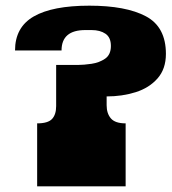

<svg xmlns="http://www.w3.org/2000/svg" viewBox="-20 -656 605 677"><path d="M111 1V-221Q149 -221 163.5 -236.5Q178 -252 178 -282V-427H255Q275 -427 302.5 -431Q330 -435 350.5 -449Q371 -463 371 -494Q371 -524 352 -537Q333 -550 303 -550H281Q197 -550 197 -478H33Q33 -560 99 -598Q165 -636 295 -636Q424 -636 494.5 -598.5Q565 -561 565 -466Q565 -413 535.5 -379.5Q506 -346 458.5 -331Q411 -316 356 -316V-285Q356 -256 371 -238.5Q386 -221 423 -221V1ZM111 -136V-210Q111 -194 111 -189Q111 -184 111 -182.5Q111 -181 111 -174V-173Q111 -166 111 -164Q111 -162 111 -157.5Q111 -153 111 -136Z"/></svg>

Font: Danfo
Style: Regular
Weight: 400
Designer: Seyi Olusanya, David Udoh, Eyiyemi Adegbite, Mirko Velimirović
Version: Version 1.000